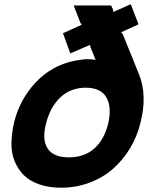

<svg xmlns="http://www.w3.org/2000/svg" viewBox="-20 -872 726 902"><path d="M487.8 -290Q506.3 -367.7 480.2 -413.8Q454.1 -460 382.8 -460Q311.5 -460 263.4 -414.3Q215.3 -368.7 195.8 -290Q176.8 -215.3 203.9 -174.1Q231 -132.8 303.2 -132.8Q375.5 -132.8 422.1 -173.6Q468.8 -214.4 487.8 -290ZM640.1 -295.9Q624.5 -231.4 591.3 -176Q558.1 -120.6 511 -79.1Q463.9 -37.6 400.9 -13.9Q337.9 9.8 267.1 9.8Q210 9.8 165.3 -5.6Q120.6 -21 92.8 -48.3Q64.9 -75.7 49.1 -114Q33.2 -152.3 33.7 -198.2Q34.2 -244.1 45.9 -295.9Q72.8 -405.3 147.5 -484.6Q222.2 -564 327.1 -585.9Q363.3 -592.8 386.2 -594.2Q410.2 -594.2 429.2 -590.8L404.8 -650.9L402.8 -661.1L310.1 -621.1L275.9 -715.8L363.8 -755.9L357.9 -764.2L326.2 -846.2H502L511.2 -826.2L512.2 -815.9L594.2 -852.1L630.9 -757.8L548.8 -720.2L556.2 -712.9L633.8 -521Q672.4 -423.8 640.1 -295.9Z"/></svg>

Font: Sinkin Sans 700 Bold Italic
Style: Bold Italic
Weight: 700
Italic angle: -112°
Designer: Keith Bates
Foundry: K-Type
Version: Sinkin Sans (version 1.0)  by Keith Bates   •   © 2014   www